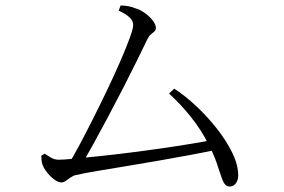

<svg xmlns="http://www.w3.org/2000/svg" viewBox="-20 -706 1040 702"><path d="M228 -102Q245 -128 268.5 -172Q292 -216 319 -269.5Q346 -323 372.5 -378.5Q399 -434 420.5 -483.5Q442 -533 454.5 -567.5Q467 -602 467 -615Q467 -630 453 -643Q439 -656 414 -667L421 -686Q436 -686 450.5 -683Q465 -680 474 -676Q492 -671 509.5 -658.5Q527 -646 538.5 -631Q550 -616 550 -604Q550 -596 544.5 -591Q539 -586 532 -580.5Q525 -575 520 -565Q505 -534 482 -487Q459 -440 431.5 -386.5Q404 -333 375.5 -279.5Q347 -226 321.5 -179.5Q296 -133 276 -102ZM204 -39Q196 -39 185.5 -45Q175 -51 165 -61Q155 -71 147.5 -81.5Q140 -92 136 -102Q133 -111 132 -119.5Q131 -128 131 -137L144 -144Q158 -134 169.5 -128Q181 -122 195 -122Q210 -122 248 -125.5Q286 -129 338.5 -134.5Q391 -140 451 -147.5Q511 -155 570 -163.5Q629 -172 680.5 -180.5Q732 -189 766 -196L774 -159Q732 -150 676 -139.5Q620 -129 559.5 -118.5Q499 -108 441.5 -98.5Q384 -89 336 -81Q288 -73 258 -66Q248 -64 238.5 -57.5Q229 -51 221 -45Q213 -39 204 -39ZM819 -24Q808 -24 801 -34Q794 -44 788 -63Q782 -82 772 -111Q762 -140 743 -177Q716 -231 678 -278.5Q640 -326 598 -364L617 -382Q657 -356 698 -317.5Q739 -279 773.5 -235Q808 -191 829.5 -147Q851 -103 851 -64Q851 -48 842.5 -36Q834 -24 819 -24Z"/></svg>

Font: Noto Serif HK ExtraLight Light
Style: Regular
Weight: 300
Version: Version 2.002-H1;hotconv 1.1.0;makeotfexe 2.6.0